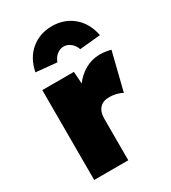

<svg xmlns="http://www.w3.org/2000/svg" viewBox="-193 -893 880 990"><g transform="rotate(-30 246.5 -398.0)"><path d="M70 0V-535H258L263 -463Q291 -501 331 -523.5Q371 -546 418 -546Q436 -546 452 -543.5Q468 -541 483 -537L427 -312Q417 -319 395.5 -325Q374 -331 349 -331Q312 -331 292.5 -309Q273 -287 273 -248V0ZM209 -620 85 -632Q100 -709 152 -752.5Q204 -796 277 -796Q350 -796 402 -752.5Q454 -709 469 -632L345 -620Q336 -646 317 -660.5Q298 -675 277 -675Q256 -675 237 -660.5Q218 -646 209 -620Z"/></g></svg>

Font: Lexend Black
Style: Regular
Weight: 900
Designer: Bonnie Shaver-Troup, Thomas Jockin
Foundry: Lexend
Version: Version 1.007; ttfautohint (v1.8.3)